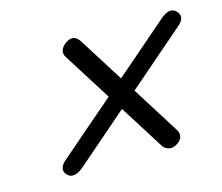

<svg xmlns="http://www.w3.org/2000/svg" viewBox="-66 -619 646 558"><g transform="rotate(-15 257.0 -340.5)"><path d="M71.5 -155Q55 -174.5 85.5 -198.5L249.5 -340L159 -483.5Q152 -493.5 155.2 -504.5Q158.5 -515.5 170.5 -524Q195.5 -541.5 212 -518.5L298 -382L461.5 -523.5Q489.5 -545 506 -526Q523.5 -506 495 -483.5L326.5 -337.5L415.5 -196Q422.5 -186 420.5 -175.2Q418.5 -164.5 406.5 -156Q393.5 -147 381.2 -149.2Q369 -151.5 362 -161.5L277.5 -295.5L119.5 -158.5Q88.5 -134.5 71.5 -155Z"/></g></svg>

Font: Fraunces 9pt S050
Style: Italic
Weight: 400
Italic angle: -16°
Version: Version 1.000; ttfautohint (v1.8.3)